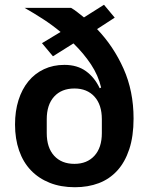

<svg xmlns="http://www.w3.org/2000/svg" viewBox="-20 -773 629 805"><path d="M461 -699 387 -651Q456 -579 498 -485Q540 -391 540 -276Q540 -202 522 -147.5Q504 -93 471.5 -57.5Q439 -22 394 -5Q349 12 294 12Q235 12 188.5 -6.5Q142 -25 109.5 -59Q77 -93 60 -142Q43 -191 43 -251Q43 -307 57.5 -353Q72 -399 99 -432Q126 -465 164.5 -483Q203 -501 250 -501Q304 -501 340.5 -474.5Q377 -448 398 -403L404 -406Q392 -457 361.5 -503Q331 -549 288 -591L202 -537L156 -592L234 -639Q199 -668 160.5 -693Q122 -718 83 -740H278Q292 -732 305 -721.5Q318 -711 332 -700L416 -753ZM292 -86Q345 -86 376 -120Q407 -154 407 -215V-273Q407 -334 376 -368Q345 -402 292 -402Q238 -402 207 -368Q176 -334 176 -273V-215Q176 -154 207 -120Q238 -86 292 -86Z"/></svg>

Font: IBM Plex Sans Devanagari SemiBold
Style: Regular
Weight: 600
Designer: Mike Abbink, Paul van der Laan, Pieter van Rosmalen, Erin McLaughlin
Foundry: Bold Monday
Version: Version 1.1